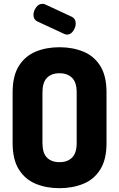

<svg xmlns="http://www.w3.org/2000/svg" viewBox="-20 -978 623 1004"><path d="M291 6Q222 6 166.5 -17Q111 -40 78.5 -92Q46 -144 46 -230V-495Q46 -581 78.5 -633Q111 -685 166.5 -708Q222 -731 291 -731Q360 -731 416 -708Q472 -685 504.5 -633Q537 -581 537 -495V-230Q537 -144 504.5 -92Q472 -40 416 -17Q360 6 291 6ZM291 -130Q333 -130 357 -154Q381 -178 381 -230V-495Q381 -547 357 -571Q333 -595 291 -595Q249 -595 225.5 -571Q202 -547 202 -495V-230Q202 -178 225.5 -154Q249 -130 291 -130ZM330 -797Q326 -797 322.5 -798.5Q319 -800 315 -801L175 -866Q155 -876 155 -900Q155 -920 168.5 -939Q182 -958 202 -958Q209 -958 216 -955L356 -890Q376 -880 376 -855Q376 -836 363 -816.5Q350 -797 330 -797Z"/></svg>

Font: Dosis ExtraBold
Style: Regular
Weight: 800
Designer: EdgarTolentino, PabloImpallari, IginoMarini
Foundry: EdgarTolentino, PabloImpallari, IginoMarini
Version: Version 3.001; ttfautohint (v1.8.2)